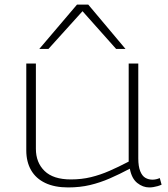

<svg xmlns="http://www.w3.org/2000/svg" viewBox="-20 -810 737 840"><path d="M278 10Q219 10 178 -9.5Q137 -29 116 -65.5Q95 -102 95 -152V-532H137V-159Q137 -99 175 -62Q213 -25 290 -25Q337 -25 378 -35Q419 -45 459 -62.5Q499 -80 543 -103V-532H585V-117Q585 -82 593.5 -61Q602 -40 616 -32Q630 -24 647 -24Q663 -24 679 -31L687 -2Q678 2 669 4.5Q660 7 651 8.5Q642 10 633 10Q605 10 580.5 -9.5Q556 -29 548 -72Q503 -48 460.5 -29.5Q418 -11 374 -0.5Q330 10 278 10ZM152 -596 317 -790H366L529 -596H488L341 -761L192 -596Z"/></svg>

Font: Georama Expanded ExtraLight
Style: Regular
Weight: 250
Width: 7
Designer: Jean-Baptiste Levee
Foundry: Production Type
Version: Version 1.001